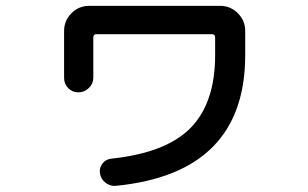

<svg xmlns="http://www.w3.org/2000/svg" viewBox="-20 -592 1040 648"><path d="M196.3 -329.1V-487.3Q196.3 -522.5 221.2 -547.4Q246.1 -572.3 281.2 -572.3H722.7Q757.8 -572.3 782.7 -547.4Q807.6 -522.5 807.6 -487.3V-406.2Q807.6 -7.8 371.1 35.2Q352.5 37.1 336.4 24.9Q320.3 12.7 317.4 -6.8Q314.5 -25.4 325.7 -40Q336.9 -54.7 356.4 -56.6Q541 -76.2 623.5 -160.6Q706.1 -245.1 706.1 -406.2V-465.8Q706.1 -476.6 695.3 -476.6H305.7Q294.9 -476.6 294.9 -465.8V-329.1Q294.9 -309.6 279.8 -294.9Q264.6 -280.3 244.6 -280.3Q224.6 -280.3 210.4 -294.4Q196.3 -308.6 196.3 -329.1Z"/></svg>

Font: Rounded-X Mgen+ 1m medium
Style: Regular
Weight: 500
Designer: [Source Han Sans]
Ryoko NISHIZUKA  (kana & ideographs); Paul D. Hunt (Latin, Greek & Cyrillic); Wenlong ZHANG  (bopomofo
Version: Version 1.059.20150602